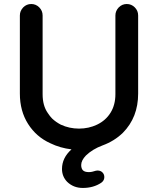

<svg xmlns="http://www.w3.org/2000/svg" viewBox="-20 -718 780 948"><path d="M286.1 116.2Q286.1 61.5 333 19.5Q276.4 12.7 228.5 -10.7Q159.2 -42 118.7 -106Q78.1 -169.9 78.1 -255.9V-641.6Q78.1 -664.1 94.7 -681.6Q111.3 -698.2 134.3 -698.2Q157.2 -698.2 173.8 -681.6Q190.4 -665 190.4 -641.6V-252.9Q190.4 -196.3 215.8 -160.2Q226.6 -143.6 237.3 -132.8Q255.9 -115.2 280.3 -102.5Q322.3 -83 370.1 -83Q418 -83 459 -102.5Q502 -123 525.9 -161.6Q549.8 -200.2 549.8 -252.9V-641.6Q549.8 -664.1 566.4 -681.6Q583 -698.2 606 -698.2Q628.9 -698.2 645.5 -681.6Q662.1 -665 662.1 -641.6V-255.9Q662.1 -138.7 586.9 -62.5Q544.9 -21.5 486.3 0Q436.5 18.6 404.3 49.8Q380.9 74.2 380.9 96.7Q380.9 114.3 389.6 123Q398.4 131.8 418.9 131.8Q433.6 131.8 453.1 125L460.9 124H461.9Q476.6 124 485.8 133.3Q495.1 142.6 495.1 156.2Q495.1 169.9 485.4 179.7L479.5 184.6Q441.4 210 388.7 210Q342.8 210 311.5 179.7Q286.1 153.3 286.1 116.2Z"/></svg>

Font: FakePearl
Style: SemiBold
Weight: 400
Version: Version 1.2